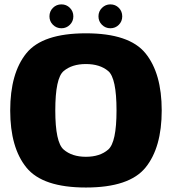

<svg xmlns="http://www.w3.org/2000/svg" viewBox="-20 -830 770 856"><path d="M363 6Q556.5 6 628.8 -83Q701 -172 701 -337.5Q701 -503 628.8 -592.2Q556.5 -681.5 363 -681.5Q169.5 -681.5 97.5 -592.5Q25.5 -503.5 25.5 -337.5Q25.5 -172 97.8 -83Q170 6 363 6ZM363 -131Q301 -131 263.8 -163.2Q226.5 -195.5 226.5 -337.5Q226.5 -482 263.8 -513.2Q301 -544.5 363 -544.5Q425.5 -544.5 462.5 -513.2Q499.5 -482 499.5 -337.5Q499.5 -195.5 462.5 -163.2Q425.5 -131 363 -131ZM254 -704Q276 -704 291.5 -719.5Q307 -735 307 -757Q307 -779.5 291.5 -795Q276 -810.5 254 -810.5Q231.5 -810.5 216 -795Q200.5 -779.5 200.5 -757Q200.5 -735 216 -719.5Q231.5 -704 254 -704ZM472 -704Q494.5 -704 509.8 -719.5Q525 -735 525 -757Q525 -779.5 509.8 -795Q494.5 -810.5 472 -810.5Q450.5 -810.5 434.8 -795Q419 -779.5 419 -757Q419 -735 434.5 -719.5Q450 -704 472 -704Z"/></svg>

Font: Anybody Thin ExtraBold
Style: Regular
Weight: 800
Version: Version 1.113;gftools[0.9.25]